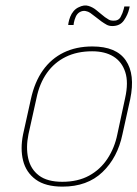

<svg xmlns="http://www.w3.org/2000/svg" viewBox="-20 -685 512 715"><path d="M443 -661 441 -652Q437 -636 429 -621.5Q421 -607 401 -608Q392 -608 385 -612Q378 -616 371 -621Q363 -627 355.5 -633.5Q348 -640 339 -647Q326 -658 309.5 -663Q293 -668 273 -658Q262 -653 254 -643.5Q246 -634 241.5 -622.5Q237 -611 235 -600L234 -592H254L255 -600Q257 -611 262 -622.5Q267 -634 277 -640Q288 -646 298.5 -644Q309 -642 316 -637Q326 -630 336.5 -621.5Q347 -613 358 -605Q368 -598 377 -593Q386 -588 398 -588Q427 -588 441.5 -609Q456 -630 461 -652L463 -661ZM436 -185 465 -316Q484 -408 448.5 -460Q413 -512 324 -512Q264 -512 217.5 -489.5Q171 -467 140 -423.5Q109 -380 95 -316L66 -185Q55 -131 66 -87Q77 -43 113 -16.5Q149 10 213 10Q305 10 361.5 -44Q418 -98 436 -185ZM446 -320 417 -185Q407 -135 380.5 -94.5Q354 -54 312 -31Q270 -8 212 -8Q156 -8 125 -31.5Q94 -55 85 -95.5Q76 -136 86 -185L116 -320Q127 -374 154.5 -413Q182 -452 224.5 -473Q267 -494 323 -494Q371 -494 402.5 -474.5Q434 -455 446.5 -416.5Q459 -378 446 -320Z"/></svg>

Font: Advent Pro Thin
Style: Italic
Weight: 250
Italic angle: -12°
Version: Version 3.000